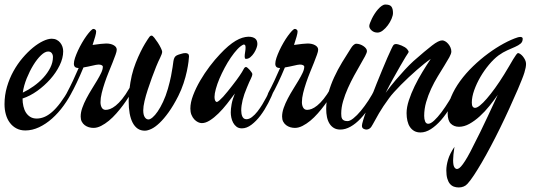

<svg xmlns="http://www.w3.org/2000/svg" viewBox="-54 -557 2373 842"><path d="M266.1 -162.1Q248.5 -126 225.1 -93.8Q201.7 -61.5 174.6 -37.4Q147.5 -13.2 117.4 1Q87.4 15.1 57.1 15.1Q35.2 15.1 18.1 6.1Q1 -2.9 -10.7 -18.6Q-22.5 -34.2 -28.3 -55.2Q-34.2 -76.2 -34.2 -100.1Q-34.2 -139.6 -23.4 -176.3Q-12.7 -212.9 4.9 -244.6Q22.5 -276.4 44.9 -302.7Q67.4 -329.1 90.3 -347.9Q113.3 -366.7 135 -377Q156.7 -387.2 172.9 -387.2Q185.1 -387.2 194.6 -382.3Q204.1 -377.4 210.4 -369.4Q216.8 -361.3 220 -351.6Q223.1 -341.8 223.1 -332Q223.1 -302.2 207.5 -270.3Q191.9 -238.3 166.5 -209.7Q141.1 -181.2 109.4 -158.4Q77.6 -135.7 44.9 -125Q44.9 -106.9 48.6 -91.1Q52.2 -75.2 59.8 -63.2Q67.4 -51.3 79.1 -44.2Q90.8 -37.1 106.9 -37.1Q123 -37.1 139.6 -43.7Q156.2 -50.3 174.1 -65.7Q191.9 -81.1 210.9 -106.4Q230 -131.8 251 -168.9Q255.9 -176.8 259.8 -176.8Q263.2 -176.8 265.6 -174.8Q268.1 -172.9 268.1 -168.9Q268.1 -166 266.1 -162.1ZM157.2 -331.1Q143.1 -331.1 125.7 -314.5Q108.4 -297.9 92.3 -271.7Q76.2 -245.6 63.2 -213.6Q50.3 -181.6 45.9 -150.9Q69.8 -162.1 93.5 -179Q117.2 -195.8 136 -216.3Q154.8 -236.8 166.5 -260Q178.2 -283.2 178.2 -307.1Q178.2 -316.9 172.9 -324Q167.5 -331.1 157.2 -331.1Z M527.8 -162.1Q521 -148.9 510.3 -131.6Q499.5 -114.3 485.8 -95.9Q472.2 -77.6 456.3 -59.6Q440.4 -41.5 423.6 -27.6Q406.7 -13.7 389.4 -4.9Q372.1 3.9 356 3.9Q345.7 3.9 335.7 1Q325.7 -2 317.6 -8.1Q309.6 -14.2 304.7 -23.4Q299.8 -32.7 299.8 -45.9Q299.8 -64 306.9 -84.2Q314 -104.5 325 -125.2Q335.9 -146 348.4 -166Q360.8 -186 371.8 -204.3Q382.8 -222.7 389.9 -237.8Q397 -252.9 397 -264.2Q397 -268.6 391.8 -271.2Q386.7 -273.9 377.9 -273.9Q373.5 -273.9 366.5 -272.5Q359.4 -271 350.6 -269Q341.8 -267.1 331.8 -264.9Q321.8 -262.7 312 -261.2Q296.9 -224.6 281.7 -192.9Q266.6 -161.1 255.9 -143.1Q252 -136.2 249.3 -133.5Q246.6 -130.9 242.7 -130.9Q235.8 -130.9 235.8 -137.2Q235.8 -139.6 236.6 -142.8Q237.3 -146 238.8 -148.9Q252.9 -175.3 265.9 -202.9Q278.8 -230.5 291 -258.8Q279.8 -258.8 274.9 -263.4Q270 -268.1 270 -277.8Q270 -288.1 275.1 -303.5Q280.3 -318.8 288.1 -335.7Q295.9 -352.5 305.7 -369.4Q315.4 -386.2 325.2 -399.7Q335 -413.1 343 -421.6Q351.1 -430.2 356 -430.2Q359.9 -430.2 363.8 -427.2Q367.7 -424.3 367.7 -418.9Q367.7 -411.6 363.3 -396Q358.9 -380.4 352.1 -359.9Q372.6 -362.8 387.9 -364.5Q403.3 -366.2 411.6 -366.2Q431.6 -366.2 444.8 -358.6Q458 -351.1 458 -338.9Q458 -331.5 452.6 -316.7Q447.3 -301.8 439.5 -282.2Q431.6 -262.7 422.4 -240Q413.1 -217.3 405.3 -194.1Q397.5 -170.9 392.1 -148.9Q386.7 -127 386.7 -108.9Q386.7 -94.7 392.3 -85Q397.9 -75.2 409.7 -75.2Q418.5 -75.2 429.4 -79.3Q440.4 -83.5 453.6 -94Q466.8 -104.5 481.7 -122.8Q496.6 -141.1 512.7 -168.9Q516.6 -176.8 522 -176.8Q524.9 -176.8 527.3 -174.8Q529.8 -172.9 529.8 -168.9Q529.8 -166 527.8 -162.1Z M774.9 -310.1Q774.9 -304.2 772.7 -286.4Q770.5 -268.6 765.4 -244.4Q760.3 -220.2 751 -191.9Q741.7 -163.6 728 -136.2Q706.5 -93.8 685.5 -64.7Q664.6 -35.6 645.5 -17.6Q626.5 0.5 609.9 8.3Q593.3 16.1 581.1 16.1Q563 16.1 549.8 7.1Q536.6 -2 527.8 -18.8Q519 -35.6 514.6 -59.6Q510.3 -83.5 510.3 -112.8Q510.3 -138.7 513.7 -167Q517.1 -195.3 523.9 -226.1Q530.8 -254.9 541.3 -281.5Q551.8 -308.1 562.3 -329.3Q572.8 -350.6 581.5 -365Q590.3 -379.4 593.3 -383.8Q597.7 -390.6 601.6 -395.8Q605.5 -400.9 610.8 -400.9Q615.2 -400.9 622.8 -391.4Q630.4 -381.8 638.2 -369.9Q646 -357.9 651.6 -346.2Q657.2 -334.5 657.2 -330.1Q657.2 -321.8 648.7 -304.7Q640.1 -287.6 630.9 -265.1Q622.1 -243.2 612.3 -216.6Q602.5 -189.9 594 -163.8Q585.4 -137.7 579.8 -113.8Q574.2 -89.8 574.2 -73.2Q574.2 -53.2 580.8 -43.2Q587.4 -33.2 597.2 -33.2Q604.5 -33.2 615.2 -42.2Q626 -51.3 637.7 -68.4Q649.4 -85.4 661.1 -110.4Q672.9 -135.3 682.1 -167Q691.4 -199.7 696 -223.1Q700.7 -246.6 702.9 -262.7Q705.1 -278.8 706.5 -288.6Q708 -298.3 711.2 -304.4Q714.4 -310.5 720.9 -314Q727.5 -317.4 740.2 -320.8Q750 -324.2 758.8 -324.2Q774.9 -324.2 774.9 -310.1Z M1147.9 -162.1Q1137.7 -134.8 1122.3 -105Q1106.9 -75.2 1088.4 -50.5Q1069.8 -25.9 1048.8 -10Q1027.8 5.9 1006.8 5.9Q992.7 5.9 983.4 -1.2Q974.1 -8.3 968.5 -18.8Q962.9 -29.3 960.4 -41.5Q958 -53.7 958 -64Q958 -79.6 961.7 -100.1Q965.3 -120.6 976.1 -147Q959.5 -124.5 941.2 -101.3Q922.9 -78.1 904.1 -59.6Q885.3 -41 866.5 -29.1Q847.7 -17.1 831.1 -17.1Q823.2 -17.1 814.5 -21.2Q805.7 -25.4 798.1 -33.4Q790.5 -41.5 785.6 -53.5Q780.8 -65.4 780.8 -81.1Q780.8 -107.4 793 -139.4Q805.2 -171.4 824 -203.6Q842.8 -235.8 865.7 -266.1Q888.7 -296.4 910.2 -318.8Q929.7 -339.8 947 -354.5Q964.4 -369.1 979.7 -378.2Q995.1 -387.2 1008.8 -391.4Q1022.5 -395.5 1035.2 -396Q1046.9 -396 1054.7 -393.3Q1062.5 -390.6 1066.9 -386.2Q1071.3 -381.8 1073 -376Q1074.7 -370.1 1074.7 -363.8Q1074.7 -356.9 1070.8 -346.2Q1066.9 -335.4 1060.1 -324.7Q1053.2 -314 1044.2 -306.4Q1035.2 -298.8 1024.9 -298.8Q1021 -298.8 1020 -301.8Q1019 -304.7 1019 -309.1Q1019 -317.4 1021 -328.6Q1022.9 -339.8 1022.9 -348.1Q1022.9 -355.5 1021.2 -358.6Q1019.5 -361.8 1014.2 -361.8Q1001.5 -356.4 987.1 -341.1Q972.7 -325.7 958.5 -304.9Q944.3 -284.2 931.4 -260Q918.5 -235.8 908.4 -212.2Q898.4 -188.5 892.6 -167.2Q886.7 -146 886.7 -131.8Q886.7 -121.6 889.6 -115.7Q892.6 -109.9 897 -109.9Q900.4 -109.9 907.7 -116.2Q915 -122.6 924.6 -132.8Q934.1 -143.1 944.3 -156Q954.6 -168.9 964.6 -181.6Q974.6 -194.3 982.9 -205.6Q991.2 -216.8 996.1 -224.1Q1008.8 -242.7 1013.9 -252.9Q1019 -263.2 1024.9 -263.2Q1027.3 -263.2 1032 -259.3Q1036.6 -255.4 1041.3 -250.2Q1045.9 -245.1 1049.3 -239.7Q1052.7 -234.4 1052.7 -231.9Q1052.7 -225.1 1046.4 -212.6Q1040 -200.2 1028.8 -172.9Q1016.1 -143.6 1010 -118.2Q1003.9 -92.8 1003.9 -73.2Q1003.9 -66.4 1004.9 -59.6Q1005.9 -52.7 1008.3 -47.1Q1010.7 -41.5 1015.1 -37.8Q1019.5 -34.2 1026.9 -34.2Q1038.6 -34.2 1051 -43.7Q1063.5 -53.2 1075 -67.9Q1086.4 -82.5 1096.7 -99.4Q1106.9 -116.2 1114.7 -131.3Q1122.6 -146.5 1127.2 -157Q1131.8 -167.5 1132.8 -168.9Q1136.7 -176.8 1142.1 -176.8Q1145 -176.8 1147.5 -174.8Q1149.9 -172.9 1149.9 -168.9Q1149.9 -166 1147.9 -162.1Z M1411.1 -162.1Q1404.3 -148.9 1393.6 -131.6Q1382.8 -114.3 1369.1 -95.9Q1355.5 -77.6 1339.6 -59.6Q1323.7 -41.5 1306.9 -27.6Q1290 -13.7 1272.7 -4.9Q1255.4 3.9 1239.3 3.9Q1229 3.9 1219 1Q1209 -2 1200.9 -8.1Q1192.9 -14.2 1188 -23.4Q1183.1 -32.7 1183.1 -45.9Q1183.1 -64 1190.2 -84.2Q1197.3 -104.5 1208.3 -125.2Q1219.2 -146 1231.7 -166Q1244.1 -186 1255.1 -204.3Q1266.1 -222.7 1273.2 -237.8Q1280.3 -252.9 1280.3 -264.2Q1280.3 -268.6 1275.1 -271.2Q1270 -273.9 1261.2 -273.9Q1256.8 -273.9 1249.8 -272.5Q1242.7 -271 1233.9 -269Q1225.1 -267.1 1215.1 -264.9Q1205.1 -262.7 1195.3 -261.2Q1180.2 -224.6 1165 -192.9Q1149.9 -161.1 1139.2 -143.1Q1135.3 -136.2 1132.6 -133.5Q1129.9 -130.9 1126 -130.9Q1119.1 -130.9 1119.1 -137.2Q1119.1 -139.6 1119.9 -142.8Q1120.6 -146 1122.1 -148.9Q1136.2 -175.3 1149.2 -202.9Q1162.1 -230.5 1174.3 -258.8Q1163.1 -258.8 1158.2 -263.4Q1153.3 -268.1 1153.3 -277.8Q1153.3 -288.1 1158.4 -303.5Q1163.6 -318.8 1171.4 -335.7Q1179.2 -352.5 1189 -369.4Q1198.7 -386.2 1208.5 -399.7Q1218.3 -413.1 1226.3 -421.6Q1234.4 -430.2 1239.3 -430.2Q1243.2 -430.2 1247.1 -427.2Q1251 -424.3 1251 -418.9Q1251 -411.6 1246.6 -396Q1242.2 -380.4 1235.4 -359.9Q1255.9 -362.8 1271.2 -364.5Q1286.6 -366.2 1294.9 -366.2Q1314.9 -366.2 1328.1 -358.6Q1341.3 -351.1 1341.3 -338.9Q1341.3 -331.5 1335.9 -316.7Q1330.6 -301.8 1322.8 -282.2Q1314.9 -262.7 1305.7 -240Q1296.4 -217.3 1288.6 -194.1Q1280.8 -170.9 1275.4 -148.9Q1270 -127 1270 -108.9Q1270 -94.7 1275.6 -85Q1281.2 -75.2 1293 -75.2Q1301.8 -75.2 1312.7 -79.3Q1323.7 -83.5 1336.9 -94Q1350.1 -104.5 1365 -122.8Q1379.9 -141.1 1396 -168.9Q1399.9 -176.8 1405.3 -176.8Q1408.2 -176.8 1410.6 -174.8Q1413.1 -172.9 1413.1 -168.9Q1413.1 -166 1411.1 -162.1Z M1669.4 -500Q1669.4 -489.3 1663.1 -474.4Q1656.7 -459.5 1646.7 -446Q1636.7 -432.6 1624.8 -423.3Q1612.8 -414.1 1601.6 -414.1Q1586.4 -414.1 1575.9 -423.3Q1565.4 -432.6 1565.4 -442.9Q1565.4 -447.3 1568.6 -456.1Q1571.8 -464.8 1576.9 -475.3Q1582 -485.8 1589.1 -496.8Q1596.2 -507.8 1604.2 -516.8Q1612.3 -525.9 1620.4 -531.5Q1628.4 -537.1 1636.2 -537.1Q1655.8 -537.1 1662.6 -527.8Q1669.4 -518.6 1669.4 -500ZM1606.4 -162.1Q1589.4 -123.5 1569.1 -91.6Q1548.8 -59.6 1527.3 -36.9Q1505.9 -14.2 1483.2 -1.5Q1460.4 11.2 1438.5 11.2Q1421.9 11.2 1410.2 4.2Q1398.4 -2.9 1390.9 -15.1Q1383.3 -27.3 1379.9 -43.7Q1376.5 -60.1 1376.5 -79.1Q1376.5 -114.7 1386.2 -149.7Q1396 -184.6 1411.4 -218Q1426.8 -251.5 1446.3 -283.7Q1465.8 -315.9 1485.4 -346.2Q1489.7 -353.5 1496.1 -359.4Q1502.4 -365.2 1508.3 -365.2Q1516.6 -365.2 1524.9 -362.3Q1533.2 -359.4 1540 -354.7Q1546.9 -350.1 1551 -344.5Q1555.2 -338.9 1555.2 -333Q1555.2 -326.2 1546.9 -310.5Q1538.6 -294.9 1525.9 -273.2Q1513.2 -251.5 1498.8 -225.1Q1484.4 -198.7 1471.7 -170.4Q1459 -142.1 1450.7 -113.5Q1442.4 -85 1442.4 -59.1Q1442.4 -52.7 1443.1 -46.6Q1443.8 -40.5 1446.5 -35.9Q1449.2 -31.2 1454.8 -28.6Q1460.4 -25.9 1470.2 -25.9Q1480.5 -25.9 1495.8 -38.1Q1511.2 -50.3 1528.1 -70.6Q1544.9 -90.8 1561.8 -116.5Q1578.6 -142.1 1591.3 -168.9Q1595.2 -176.8 1600.1 -176.8Q1603.5 -176.8 1606 -174.8Q1608.4 -172.9 1608.4 -168.9Q1608.4 -166 1606.4 -162.1Z M1960 -162.1Q1942.9 -123.5 1922.6 -89.6Q1902.3 -55.7 1880.4 -30.5Q1858.4 -5.4 1835.4 9.3Q1812.5 23.9 1790 23.9Q1774.4 23.9 1762.9 17.6Q1751.5 11.2 1743.9 0Q1736.3 -11.2 1732.7 -26.9Q1729 -42.5 1729 -61Q1729 -86.4 1739 -116.9Q1749 -147.5 1764.4 -179.2Q1779.8 -210.9 1798.6 -241.7Q1817.4 -272.5 1835 -298.8Q1822.8 -290.5 1806.9 -277.8Q1791 -265.1 1773.7 -250Q1756.3 -234.9 1738.3 -218Q1720.2 -201.2 1704.1 -184.8Q1688 -168.5 1674.3 -153.3Q1660.6 -138.2 1651.9 -126Q1625 -89.4 1607.9 -60.1Q1590.8 -30.8 1581.1 -12.2Q1574.2 1.5 1567.4 6.3Q1560.5 11.2 1553.2 11.2Q1546.9 11.2 1540 7.6Q1533.2 3.9 1533.2 -5.9Q1533.2 -11.7 1538.6 -29.8Q1543.9 -47.9 1553 -73Q1562 -98.1 1573.5 -128.4Q1585 -158.7 1597.4 -189.7Q1609.9 -220.7 1622.1 -250.2Q1634.3 -279.8 1644.5 -303.2Q1654.8 -326.7 1662.1 -342Q1669.4 -357.4 1671.9 -359.9Q1678.2 -366.2 1692.6 -362.3Q1707 -358.4 1721.2 -350.1Q1728 -345.7 1731.7 -341.3Q1735.4 -336.9 1737.3 -333Q1738.3 -330.6 1737.8 -328.6Q1737.3 -326.7 1736.3 -325.2Q1734.9 -323.7 1725.1 -307.9Q1715.3 -292 1701.2 -267.3Q1687 -242.7 1669.9 -211.9Q1652.8 -181.2 1637.2 -149.9Q1660.6 -182.1 1682.6 -207.5Q1704.6 -232.9 1721.7 -251.5Q1741.2 -272.5 1759.3 -289.1Q1811.5 -335 1840.6 -357.4Q1869.6 -379.9 1885.3 -379.9Q1891.6 -379.9 1898.7 -375.7Q1905.8 -371.6 1911.6 -364.7Q1917.5 -357.9 1921.4 -349.1Q1925.3 -340.3 1925.3 -331.1Q1925.3 -321.8 1916.5 -305.9Q1907.7 -290 1894.5 -268.8Q1881.3 -247.6 1865.7 -221.9Q1850.1 -196.3 1836.9 -168Q1823.7 -139.6 1814.9 -109.4Q1806.2 -79.1 1806.2 -48.8Q1806.2 -34.7 1810.3 -24.4Q1814.5 -14.2 1824.2 -14.2Q1834.5 -14.2 1849.9 -28.3Q1865.2 -42.5 1882.1 -64.9Q1898.9 -87.4 1915.8 -115Q1932.6 -142.6 1945.3 -168.9Q1949.2 -176.8 1954.1 -176.8Q1956.5 -176.8 1959.2 -175Q1961.9 -173.3 1961.9 -168.9Q1961.9 -166 1960 -162.1Z M2252.9 -276.9Q2252.9 -269.5 2251.2 -260.3Q2249.5 -251 2245.6 -238.3Q2241.7 -225.6 2234.6 -208Q2227.5 -190.4 2217.3 -166Q2199.2 -124 2179.4 -80.8Q2159.7 -37.6 2139.2 4.2Q2118.7 45.9 2098.4 84.2Q2078.1 122.6 2059.3 154.8Q2040.5 187 2024.4 211.4Q2008.3 235.8 1996.1 249Q1988.8 257.3 1978.8 261.2Q1968.8 265.1 1958 265.1Q1946.3 265.1 1936.3 261.5Q1926.3 257.8 1918.9 249Q1911.6 240.2 1907.5 225.8Q1903.3 211.4 1903.3 189.9Q1903.3 168.9 1910.9 143.1Q1918.5 117.2 1939 86.9Q1933.1 124.5 1933.1 145Q1933.1 167.5 1938.2 175.8Q1943.4 184.1 1950.2 184.1Q1954.6 184.1 1960.7 179.7Q1966.8 175.3 1975.8 163.1Q1984.9 150.9 1996.8 130.1Q2008.8 109.4 2024.9 76.2Q2036.6 53.2 2052.7 21Q2066.4 -6.8 2085.2 -47.1Q2104 -87.4 2128.9 -141.1Q2112.3 -117.2 2092.3 -92.3Q2072.3 -67.4 2050 -47.1Q2027.8 -26.9 2004.6 -13.9Q1981.4 -1 1959 -1Q1937 -1 1923.1 -14.6Q1909.2 -28.3 1909.2 -60.1Q1909.2 -95.7 1924.1 -131.6Q1939 -167.5 1963.9 -201.7Q1988.8 -235.8 2020.8 -266.6Q2052.7 -297.4 2086.9 -322.5Q2121.1 -347.7 2154.8 -366Q2188.5 -384.3 2216.3 -393.1Q2219.2 -394 2222.2 -394.5Q2225.1 -395 2228 -395Q2232.4 -395 2235.4 -393.1Q2238.3 -391.1 2238.3 -387.2Q2238.3 -373.5 2229 -365.7Q2219.7 -357.9 2204.6 -351.3Q2189.5 -344.7 2170.7 -336.4Q2151.9 -328.1 2132.3 -314Q2111.3 -298.3 2090.3 -273.2Q2069.3 -248 2052.7 -219.5Q2036.1 -190.9 2025.6 -161.4Q2015.1 -131.8 2015.1 -106.9Q2015.1 -94.7 2019 -89.4Q2022.9 -84 2029.3 -84Q2037.6 -84 2050.8 -94.5Q2064 -105 2080.8 -124.5Q2097.7 -144 2117.2 -170.9Q2136.7 -197.8 2157.2 -231Q2169.4 -250.5 2179.2 -267.6Q2189 -284.7 2196.5 -297.1Q2204.1 -309.6 2209.5 -316.9Q2214.8 -324.2 2218.3 -324.2Q2221.7 -324.2 2227.8 -320.1Q2233.9 -315.9 2239.3 -309.3Q2244.6 -302.7 2248.8 -294.2Q2252.9 -285.6 2252.9 -276.9Z"/></svg>

Font: Mervale Script
Style: Regular
Weight: 400
Designer: Astigmatic (AOETI)
Foundry: Astigmatic (AOETI)
Version: Version 1.000